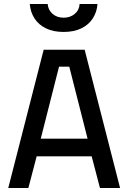

<svg xmlns="http://www.w3.org/2000/svg" viewBox="-20 -935 638 955"><path d="M21.1 0 197.2 -687.5H401.1L577.2 0H477.2L436 -157.3H162.3L121.1 0ZM182.7 -245.2H415.6L324.6 -603.3H273.6ZM296.3 -776.1Q244.8 -776.1 208.3 -794.1Q171.8 -812 151.5 -843.6Q131.3 -875.1 128.1 -915.2H217.1Q219.6 -884.9 241.5 -866Q263.4 -847 296.3 -847Q329.7 -847 351.9 -866Q374.2 -884.9 376 -915.2H465Q461.9 -875.1 441.6 -843.6Q421.4 -812 384.8 -794.1Q348.3 -776.1 296.3 -776.1Z"/></svg>

Font: Titillium Web SemiBold
Style: Regular
Weight: 600
Designer: Mohamed Gaber, Accademia di Belle Arti di Urbino
Foundry: Kief Type Foundry, Accademia di Belle Arti di Urbino
Version: Version 3.000; ttfautohint (v1.8.4)